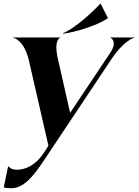

<svg xmlns="http://www.w3.org/2000/svg" viewBox="-64 -783 728 1009"><path d="M-3.5 206C67.5 206 122.5 126 167.5 59L525.5 -478C581.5 -561.5 634 -584.5 643.5 -584.5V-586H515.5V-585C516.5 -585 557 -567.5 515 -505L304.5 -190L240 -474.5C217.5 -573 251 -584.5 252.5 -584.5V-586H4.5V-584C11.5 -584 64 -571 89 -460.5L190.5 -17L168.5 17C123.5 87 68.5 109 24.5 109C4.5 109 -8.5 104 -18.5 92H-21.5L-44.5 202C-39.5 203 -27.5 206 -3.5 206ZM462.5 -763C409.5 -706 319.5 -628 267.5 -609L269.5 -606C330.5 -614 442.5 -647 501.5 -686L502.5 -689L465.5 -763Z"/></svg>

Font: Beautique Display Medium
Style: Bold
Weight: 900
Italic angle: -12°
Designer: Nhat-Quang Ngo
Version: Version 1.100;Glyphs 3.2.3 (3260)